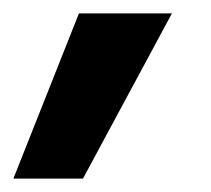

<svg xmlns="http://www.w3.org/2000/svg" viewBox="-27 -141 315 287"><path d="M97 126H-7L91 -121H230Z"/></svg>

Font: Hind Mysuru SemiBold
Style: Regular
Weight: 600
Designer: Manushi Parikh, Hitesh Malaviya
Foundry: Indian Type Foundry
Version: Version 0.703;PS 1.0;hotconv 1.0.86;makeotf.lib2.5.63406